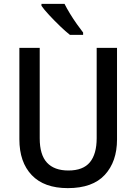

<svg xmlns="http://www.w3.org/2000/svg" viewBox="-20 -1054 704 991"><path d="M584 -334Q584 -220 521 -151.5Q458 -83 330 -83Q208 -83 144 -150Q80 -217 80 -335V-807H185V-340Q185 -255 222.5 -214.5Q260 -174 333 -174Q409 -174 444 -216.5Q479 -259 479 -341V-807H584ZM313 -1034Q324 -1012 341 -984Q358 -956 376.5 -930Q395 -904 409 -886V-874H341Q319 -891 289.5 -919.5Q260 -948 233.5 -976.5Q207 -1005 194 -1024V-1034Z"/></svg>

Font: Noto Sans Telugu UI SemiCondensed Medium
Style: Regular
Weight: 500
Width: 4
Designer: Jelle Bosma - Monotype Design Team
Foundry: Monotype Imaging Inc.
Version: Version 2.005; ttfautohint (v1.8.4.7-5d5b)